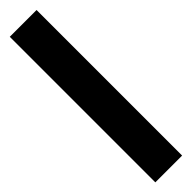

<svg xmlns="http://www.w3.org/2000/svg" viewBox="20 -127 552 552"><g transform="rotate(45 296.0 149.5)"><path d="M0 95.2H591.8V204.1H0Z"/></g></svg>

Font: Montserrat arm ExtraBold
Style: Regular
Weight: 800
Designer: Julieta Ulanovsky
Foundry: Julieta Ulanovsky
Version: Version 6.000;PS 006.000;hotconv 1.0.88;makeotf.lib2.5.64775